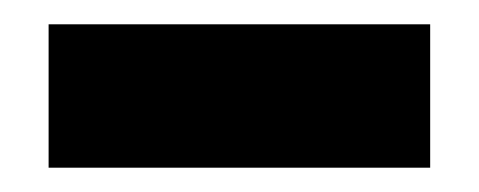

<svg xmlns="http://www.w3.org/2000/svg" viewBox="-20 -369 394 158"><path d="M20 -231V-349H334V-231Z"/></svg>

Font: Mina
Style: Bold
Weight: 700
Version: Version 1.000